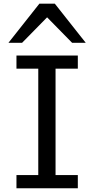

<svg xmlns="http://www.w3.org/2000/svg" viewBox="-20 -1011 516 1031"><path d="M397.9 -712.9V-642.1H278.3V-70.8H397.9V0H68.4V-70.8H185.5V-642.1H68.4V-712.9ZM25.4 -781.2 191.4 -991.2H274.4L440.4 -781.2H367.2L232.9 -918L98.6 -781.2Z"/></svg>

Font: Andika Eur
Style: Regular
Weight: 400
Designer: Victor Gaultney, Annie Olsen, Julie Remington, Don Collingsworth, Eric Hays, Becca Hirsbrunner
Foundry: SIL International
Version: Version 5.000